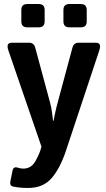

<svg xmlns="http://www.w3.org/2000/svg" viewBox="-20 -724 523 949"><path d="M114.7 -588.9Q85.4 -588.9 85.4 -618.2V-674.8Q85.4 -704.1 114.7 -704.1H171.4Q200.7 -704.1 200.7 -674.8V-618.2Q200.7 -588.9 171.4 -588.9ZM322.8 -588.9Q293.5 -588.9 293.5 -618.2V-674.8Q293.5 -704.1 322.8 -704.1H379.4Q408.7 -704.1 408.7 -674.8V-618.2Q408.7 -588.9 379.4 -588.9ZM21.5 -474.6Q8.3 -512.7 37.6 -512.7H125Q147.5 -512.7 154.3 -487.8L228 -214.8Q233.4 -195.8 237.5 -165.8Q241.7 -135.7 241.7 -127.4H244.6Q250.5 -153.3 253.2 -168.7Q255.9 -184.1 268.1 -228.5L337.9 -487.8Q344.7 -512.7 367.2 -512.7H454.6Q483.4 -512.7 470.7 -474.6L306.2 20.5Q277.3 107.4 235.4 156.2Q193.4 205.1 118.7 205.1Q77.6 205.1 45.4 198.2Q26.9 194.3 31.2 172.9L42 119.1Q46.4 98.1 66.9 104.5Q82 109.4 95.2 109.4Q134.8 109.4 155.5 71.8Q176.3 34.2 183.1 7.3L184.6 0Z"/></svg>

Font: Istok
Style: Bold
Weight: 700
Designer: Andrey V. Panov
Foundry: Andrey V. Panov
Version: Version 1.0.1